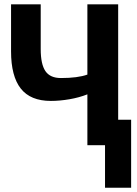

<svg xmlns="http://www.w3.org/2000/svg" viewBox="-20 -679 640 898"><path d="M593.3 -119.1V199.2H471.2V0H388.7V-237.8Q350.6 -222.7 304.9 -214.8Q259.3 -207 217.8 -207Q122.6 -207 77.1 -264.9Q31.7 -322.8 31.7 -439V-658.7H170.4V-449.2Q170.4 -378.9 192.4 -346.4Q214.4 -314 265.1 -314Q343.3 -314 388.7 -330.1V-658.7H532.7V-119.1Z"/></svg>

Font: Cousine
Style: Bold
Weight: 700
Monospace: yes
Designer: Steve Matteson
Foundry: Ascender Corporation
Version: Version 1.20